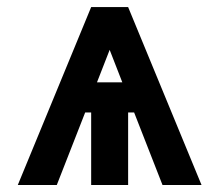

<svg xmlns="http://www.w3.org/2000/svg" viewBox="-20 -528 626 548"><path d="M240.2 0V-207H223.1L142.1 0H30.8L240.2 -507.8H345.7L555.2 0H443.8L362.8 -207H345.7V0ZM293 -385.7 256.8 -293H329.1Z"/></svg>

Font: Giphurs Medium
Style: Regular
Weight: 500
Version: Version 0.920; ttfautohint (v1.8.4.7-5d5b)